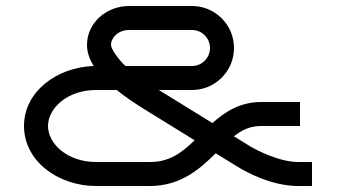

<svg xmlns="http://www.w3.org/2000/svg" viewBox="-20 -620 1140 640"><path d="M688.1 -209.8 509.5 -320H620C697.3 -320 760 -382.7 760 -460C760 -537.3 697.3 -600 620 -600H410C336.3 -600 270 -545.4 270 -470C270 -444.5 279.3 -420.9 292.5 -399.9C170.9 -396.5 60 -315.4 60 -200C60 -82 175.1 0 300 0H480C584.5 0 649.1 -59.8 699 -109.1L769 -66C799.8 -47 884.1 0 974 0H1020V-80H974C911.9 -80 836 -118.6 811 -134L759.7 -165.7C787.6 -187.4 814 -200 850 -200H980V-280H850C779.5 -280 728.2 -245.9 688.1 -209.8ZM369 -320C400.6 -294.7 432.2 -273.7 469 -251L628.8 -152.4C584.7 -110.1 544.7 -80 480 -80H300C204 -80 140 -141.3 140 -200C140 -258.7 204 -320 300 -320ZM398.2 -400C375.4 -420.6 350 -457.3 350 -470C350 -494 373.3 -520 410 -520H620C653.1 -520 680 -493.1 680 -460C680 -426.9 653.1 -400 620 -400Z"/></svg>

Font: KetosagCBd
Style: Regular
Weight: 500
Designer: gluk
Foundry: gluk
Version: Version 00.0024